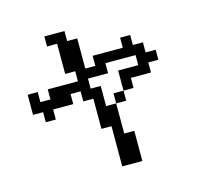

<svg xmlns="http://www.w3.org/2000/svg" viewBox="-121 -936 1241 1153"><g transform="rotate(-15 500.0 -359.5)"><path d="M62.5 -359.4V-484.4H125V-421.9H187.5V-484.4H375V-546.9H312.5V-734.4H250V-796.9H375V-734.4H437.5V-546.9H500V-609.4H687.5V-671.9H750V-609.4H812.5V-546.9H875V-484.4H812.5V-421.9H687.5V-359.4H625V-296.9H562.5V-109.4H625V78.1H500V-171.9H437.5V-359.4H375V-421.9H312.5V-359.4H187.5V-296.9H125V-359.4ZM562.5 -296.9V-359.4H625V-484.4H750V-546.9H562.5V-484.4H437.5V-421.9H500V-296.9Z"/></g></svg>

Font: KH Dot Dougenzaka 16
Style: Regular
Weight: 400
Designer: Original version for X68000 by Keitarou Hiraki (http://hp.vector.co.jp/authors/VA000874/) / TrueType conversion by Homem
Version: Version 1.00.20150527